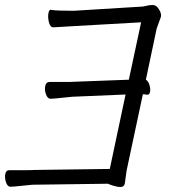

<svg xmlns="http://www.w3.org/2000/svg" viewBox="-69 -735 727 766"><path d="M229 -631Q191 -629 145 -626H144Q131 -626 126 -647Q121 -668 124.5 -684Q128 -700 138 -695H139Q162 -692 225 -692L486 -708Q502 -708 514 -711.5Q526 -715 540.5 -715Q555 -715 565.5 -697.5Q576 -680 573 -668L556 -621L513 -417Q523 -411 527.5 -395Q532 -379 529.5 -368Q527 -357 519 -357H517Q510 -359 501 -359L436 -54L429 -3Q426 11 412 11Q398 11 380 5Q362 -1 362 -2L60 2Q36 4 10 7Q-16 10 -27.5 10Q-39 10 -45 -7.5Q-51 -25 -48 -40.5Q-45 -56 -32 -56H30Q57 -56 71 -57L369 -61L432 -358L219 -349Q196 -347 170 -344Q144 -341 132.5 -341Q121 -341 114.5 -358.5Q108 -376 111.5 -392Q115 -408 128 -408H191Q217 -408 231 -409L445 -417L494 -646Z"/></svg>

Font: LXGW Bright GB
Style: Italic
Weight: 400
Italic angle: -12°
Designer: Christian Thalmann (Catharsis Fonts)
Foundry: LXGW / Christian Thalmann (Catharsis Fonts) / Fontworks Inc.
Version: Version 5.510